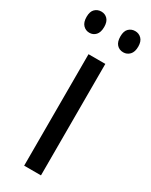

<svg xmlns="http://www.w3.org/2000/svg" viewBox="-210 -759 629 801"><g transform="rotate(30 104.5 -359.0)"><path d="M146 0H65V-537H146ZM-20 -668Q-20 -694 -7.5 -706Q5 -718 23 -718Q41 -718 53 -705.5Q65 -693 65 -668Q65 -642 53 -629Q41 -616 23 -616Q5 -616 -7.5 -629Q-20 -642 -20 -668ZM143 -668Q143 -694 155.5 -706Q168 -718 186 -718Q204 -718 216.5 -705.5Q229 -693 229 -668Q229 -642 216.5 -629Q204 -616 186 -616Q167 -616 155 -629Q143 -642 143 -668Z"/></g></svg>

Font: Noto Sans ExtraCondensed
Style: Regular
Weight: 400
Width: 2
Designer: Monotype Design Team
Foundry: Monotype Imaging Inc.
Version: Version 2.013